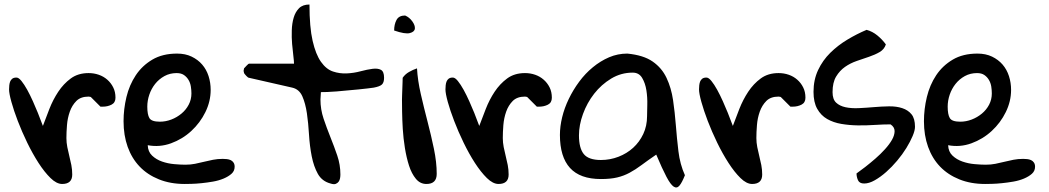

<svg xmlns="http://www.w3.org/2000/svg" viewBox="-20 -800 4573 837"><path d="M19.5 -410.2Q19.5 -418.9 20.5 -428.2Q21.5 -437.5 24.4 -444.8Q27.3 -452.1 33.7 -457Q40 -461.9 51.8 -461.9Q61.5 -461.9 73.7 -446.8Q85.9 -431.6 98.6 -408.7Q111.3 -385.7 123.5 -358.4Q135.7 -331.1 145 -308.1Q154.3 -285.2 160.2 -268.6Q166 -252 167 -251Q179.7 -285.2 195.3 -325.2Q210.9 -365.2 233.9 -399.9Q256.8 -434.6 288.6 -458Q320.3 -481.4 366.2 -481.4Q389.6 -481.4 410.6 -474.1Q431.6 -466.8 447.8 -452.6Q463.9 -438.5 473.6 -418.9Q483.4 -399.4 483.4 -374Q483.4 -352.5 466.3 -343.8Q449.2 -335 427.7 -335H418L376 -377Q374 -377 373 -377.9Q371.1 -377.9 369.6 -378.4Q368.2 -378.9 366.2 -378.9Q332 -378.9 313 -359.9Q293.9 -340.8 284.2 -313Q274.4 -285.2 272 -254.4Q269.5 -223.6 269.5 -198.2Q269.5 -178.7 273.4 -158.7Q277.3 -138.7 282.2 -119.6Q287.1 -100.6 291 -80.6Q294.9 -60.5 294.9 -39.1Q294.9 2 251 2Q226.6 2 200.2 -23.9Q173.8 -49.8 147.9 -89.8Q122.1 -129.9 98.6 -178.2Q75.2 -226.6 57.6 -272.5Q40 -318.4 29.8 -355.5Q19.5 -392.6 19.5 -410.2Z M518.6 -271.5Q518.6 -324.2 531.2 -377Q543.9 -429.7 571.8 -471.7Q599.6 -513.7 644 -540Q688.5 -566.4 752 -566.4Q788.1 -566.4 815.4 -553.2Q842.8 -540 861.3 -518.6Q879.9 -497.1 889.2 -468.3Q898.4 -439.5 898.4 -408.2Q898.4 -358.4 875.5 -311.5Q852.5 -264.6 814 -229Q775.4 -193.4 725.6 -175.3Q675.8 -157.2 624 -167Q625 -138.7 643.1 -121.6Q661.1 -104.5 686.5 -95.7Q711.9 -86.9 739.3 -84.5Q766.6 -82 788.1 -82Q810.5 -82 830.1 -85.9Q849.6 -89.8 869.1 -94.7Q888.7 -99.6 908.7 -103.5Q928.7 -107.4 951.2 -107.4Q960 -107.4 968.8 -106.4Q977.5 -105.5 985.4 -102.1Q993.2 -98.6 998 -91.3Q1002.9 -84 1002.9 -73.2Q1002.9 -54.7 989.3 -42.5Q975.6 -30.3 954.6 -21.5Q933.6 -12.7 908.2 -8.3Q882.8 -3.9 858.9 -1.5Q835 1 814.9 1.5Q794.9 2 785.2 2Q722.7 2 672.9 -18.1Q623 -38.1 588.9 -73.7Q554.7 -109.4 536.6 -159.7Q518.6 -210 518.6 -271.5ZM622.1 -335Q622.1 -300.8 631.3 -285.2Q640.6 -269.5 676.8 -269.5Q702.1 -269.5 726.6 -278.8Q751 -288.1 771 -304.7Q791 -321.3 802.7 -343.8Q814.5 -366.2 814.5 -392.6Q814.5 -407.2 812 -422.9Q809.6 -438.5 801.8 -451.7Q793.9 -464.8 781.7 -473.1Q769.5 -481.4 750 -481.4Q720.7 -481.4 696.8 -468.3Q672.9 -455.1 656.2 -434.1Q639.6 -413.1 630.9 -387.2Q622.1 -361.3 622.1 -335Z M1042 -492.2Q1042 -495.1 1043 -497.1Q1043 -499 1043.9 -502Q1047.9 -506.8 1055.7 -514.6Q1063.5 -522.5 1065.4 -522.5H1261.7Q1261.7 -533.2 1258.8 -556.6Q1255.9 -580.1 1253.4 -608.4Q1251 -636.7 1252 -667.5Q1252.9 -698.2 1260.3 -723.1Q1267.6 -748 1283.7 -764.2Q1299.8 -780.3 1329.1 -780.3Q1329.1 -681.6 1342.8 -622.1Q1356.4 -562.5 1379.4 -530.3Q1402.3 -498 1431.6 -488.3Q1460.9 -478.5 1491.7 -480Q1522.5 -481.4 1551.8 -489.3Q1581.1 -497.1 1604 -500Q1627 -502.9 1640.6 -495.6Q1654.3 -488.3 1654.3 -460.9Q1654.3 -440.4 1645 -431.6Q1635.7 -422.9 1609.4 -418Q1601.6 -417 1583.5 -414.6Q1565.4 -412.1 1543 -410.2Q1520.5 -408.2 1495.1 -405.8Q1469.7 -403.3 1447.3 -401.4Q1424.8 -399.4 1406.2 -398.9Q1387.7 -398.4 1378.9 -398.4Q1378.9 -393.6 1377.9 -381.8Q1377 -370.1 1377 -366.2Q1377 -323.2 1390.6 -282.7Q1404.3 -242.2 1420.4 -202.1Q1436.5 -162.1 1450.2 -122.1Q1463.9 -82 1463.9 -39.1Q1463.9 -31.2 1462.4 -22.9Q1460.9 -14.6 1456.5 -8.3Q1452.1 -2 1443.8 1.5Q1435.5 4.9 1420.9 0Q1383.8 -9.8 1365.7 -42Q1347.7 -74.2 1338.9 -118.7Q1330.1 -163.1 1327.1 -212.9Q1324.2 -262.7 1317.9 -306.2Q1311.5 -349.6 1297.9 -380.4Q1284.2 -411.1 1253.9 -418L1065.4 -460.9Q1061.5 -460.9 1053.7 -469.2Q1045.9 -477.5 1043.9 -481.4Q1043 -483.4 1043 -486.3Q1042 -488.3 1042 -492.2Z M1732.4 -366.2Q1732.4 -372.1 1732.9 -385.3Q1733.4 -398.4 1733.9 -413.1Q1734.4 -427.7 1734.9 -441.4Q1735.4 -455.1 1735.4 -460.9Q1746.1 -476.6 1763.2 -486.3Q1780.3 -496.1 1797.9 -502Q1800.8 -449.2 1814.5 -389.6Q1828.1 -330.1 1843.8 -270Q1859.4 -210 1871.6 -151.4Q1883.8 -92.8 1883.8 -42Q1883.8 2 1838.9 2Q1811.5 2 1793 -20.5Q1774.4 -43 1763.2 -77.6Q1752 -112.3 1745.1 -154.8Q1738.3 -197.3 1735.8 -238.3Q1733.4 -279.3 1732.9 -313.5Q1732.4 -347.7 1732.4 -366.2ZM1746.1 -732.4Q1764.6 -724.6 1777.3 -707Q1790 -689.5 1788.6 -675.3Q1787.1 -661.1 1766.6 -655.8Q1746.1 -650.4 1698.2 -667Q1698.2 -693.4 1708.5 -712.9Q1718.8 -732.4 1746.1 -732.4Z M1921.9 -410.2Q1921.9 -418.9 1922.9 -428.2Q1923.8 -437.5 1926.8 -444.8Q1929.7 -452.1 1936 -457Q1942.4 -461.9 1954.1 -461.9Q1963.9 -461.9 1976.1 -446.8Q1988.3 -431.6 2001 -408.7Q2013.7 -385.7 2025.9 -358.4Q2038.1 -331.1 2047.4 -308.1Q2056.6 -285.2 2062.5 -268.6Q2068.4 -252 2069.3 -251Q2082 -285.2 2097.7 -325.2Q2113.3 -365.2 2136.2 -399.9Q2159.2 -434.6 2190.9 -458Q2222.7 -481.4 2268.6 -481.4Q2292 -481.4 2313 -474.1Q2334 -466.8 2350.1 -452.6Q2366.2 -438.5 2376 -418.9Q2385.7 -399.4 2385.7 -374Q2385.7 -352.5 2368.7 -343.8Q2351.6 -335 2330.1 -335H2320.3L2278.3 -377Q2276.4 -377 2275.4 -377.9Q2273.4 -377.9 2272 -378.4Q2270.5 -378.9 2268.6 -378.9Q2234.4 -378.9 2215.3 -359.9Q2196.3 -340.8 2186.5 -313Q2176.8 -285.2 2174.3 -254.4Q2171.9 -223.6 2171.9 -198.2Q2171.9 -178.7 2175.8 -158.7Q2179.7 -138.7 2184.6 -119.6Q2189.5 -100.6 2193.4 -80.6Q2197.3 -60.5 2197.3 -39.1Q2197.3 2 2153.3 2Q2128.9 2 2102.5 -23.9Q2076.2 -49.8 2050.3 -89.8Q2024.4 -129.9 2001 -178.2Q1977.5 -226.6 1960 -272.5Q1942.4 -318.4 1932.1 -355.5Q1921.9 -392.6 1921.9 -410.2Z M2840.8 -126Q2803.7 -100.6 2776.9 -80.6Q2750 -60.5 2724.6 -46.9Q2699.2 -33.2 2670.4 -26.4Q2641.6 -19.5 2599.6 -19.5Q2508.8 -19.5 2464.8 -67.9Q2420.9 -116.2 2420.9 -211.9Q2420.9 -249 2430.7 -289.1Q2440.4 -329.1 2459.5 -368.7Q2478.5 -408.2 2504.9 -443.8Q2531.2 -479.5 2564.5 -506.8Q2597.7 -534.2 2635.3 -550.3Q2672.9 -566.4 2714.8 -566.4Q2785.2 -559.6 2825.2 -531.7Q2865.2 -503.9 2885.7 -460.4Q2906.2 -417 2914.1 -363.8Q2921.9 -310.5 2926.3 -253.9Q2930.7 -197.3 2937.5 -140.6Q2944.3 -84 2965.8 -36.1Q2953.1 -3.9 2941.9 9.3Q2930.7 22.5 2917 13.7Q2903.3 4.9 2885.3 -29.3Q2867.2 -63.5 2840.8 -126ZM2503.9 -210Q2503.9 -154.3 2524.9 -128.4Q2545.9 -102.5 2599.6 -102.5Q2639.6 -102.5 2676.3 -116.7Q2712.9 -130.9 2740.2 -155.8Q2767.6 -180.7 2784.2 -215.8Q2800.8 -251 2800.8 -293.9Q2800.8 -311.5 2801.8 -343.3Q2802.7 -375 2797.9 -406.2Q2793 -437.5 2779.3 -460.4Q2765.6 -483.4 2738.3 -483.4Q2687.5 -483.4 2644.5 -457.5Q2601.6 -431.6 2570.3 -391.6Q2539.1 -351.6 2521.5 -303.2Q2503.9 -254.9 2503.9 -210Z M3027.3 -410.2Q3027.3 -418.9 3028.3 -428.2Q3029.3 -437.5 3032.2 -444.8Q3035.2 -452.1 3041.5 -457Q3047.9 -461.9 3059.6 -461.9Q3069.3 -461.9 3081.5 -446.8Q3093.8 -431.6 3106.4 -408.7Q3119.1 -385.7 3131.3 -358.4Q3143.6 -331.1 3152.8 -308.1Q3162.1 -285.2 3168 -268.6Q3173.8 -252 3174.8 -251Q3187.5 -285.2 3203.1 -325.2Q3218.8 -365.2 3241.7 -399.9Q3264.6 -434.6 3296.4 -458Q3328.1 -481.4 3374 -481.4Q3397.5 -481.4 3418.5 -474.1Q3439.5 -466.8 3455.6 -452.6Q3471.7 -438.5 3481.4 -418.9Q3491.2 -399.4 3491.2 -374Q3491.2 -352.5 3474.1 -343.8Q3457 -335 3435.5 -335H3425.8L3383.8 -377Q3381.8 -377 3380.9 -377.9Q3378.9 -377.9 3377.4 -378.4Q3376 -378.9 3374 -378.9Q3339.8 -378.9 3320.8 -359.9Q3301.8 -340.8 3292 -313Q3282.2 -285.2 3279.8 -254.4Q3277.3 -223.6 3277.3 -198.2Q3277.3 -178.7 3281.2 -158.7Q3285.2 -138.7 3290 -119.6Q3294.9 -100.6 3298.8 -80.6Q3302.7 -60.5 3302.7 -39.1Q3302.7 2 3258.8 2Q3234.4 2 3208 -23.9Q3181.6 -49.8 3155.8 -89.8Q3129.9 -129.9 3106.4 -178.2Q3083 -226.6 3065.4 -272.5Q3047.9 -318.4 3037.6 -355.5Q3027.3 -392.6 3027.3 -410.2Z M3713.9 -43.9Q3729.5 -54.7 3751.5 -71.8Q3773.4 -88.9 3795.9 -108.4Q3818.4 -127.9 3837.9 -149.4Q3857.4 -170.9 3868.7 -190.9Q3879.9 -210.9 3879.9 -228.5Q3879.9 -246.1 3862.3 -257.8Q3831.1 -257.8 3793.9 -255.4Q3756.8 -252.9 3719.7 -253.4Q3682.6 -253.9 3647.9 -259.8Q3613.3 -265.6 3585.9 -281.2Q3558.6 -296.9 3542.5 -325.7Q3526.4 -354.5 3526.4 -399.4Q3526.4 -452.1 3546.4 -494.6Q3566.4 -537.1 3599.6 -569.8Q3632.8 -602.5 3674.3 -627.4Q3715.8 -652.3 3757.8 -669.9Q3783.2 -663.1 3804.7 -645.5Q3826.2 -627.9 3841.8 -606.4Q3835 -585 3814.9 -573.2Q3794.9 -561.5 3769 -552.7Q3743.2 -543.9 3714.8 -534.2Q3686.5 -524.4 3663.6 -508.3Q3640.6 -492.2 3625 -466.3Q3609.4 -440.4 3609.4 -398.4Q3609.4 -367.2 3625 -352.5Q3640.6 -337.9 3666 -332.5Q3691.4 -327.1 3723.6 -328.6Q3755.9 -330.1 3789.6 -333Q3823.2 -335.9 3855.5 -336.4Q3887.7 -336.9 3913.1 -328.6Q3938.5 -320.3 3953.6 -301.8Q3968.8 -283.2 3968.8 -247.1Q3968.8 -231.4 3958.5 -207Q3948.2 -182.6 3931.2 -154.8Q3914.1 -127 3891.1 -99.6Q3868.2 -72.3 3843.3 -50.3Q3818.4 -28.3 3793.5 -14.2Q3768.6 0 3747.1 0Q3726.6 0 3720.2 -14.6Q3713.9 -29.3 3713.9 -43.9Z M4007.8 -271.5Q4007.8 -324.2 4020.5 -377Q4033.2 -429.7 4061 -471.7Q4088.9 -513.7 4133.3 -540Q4177.7 -566.4 4241.2 -566.4Q4277.3 -566.4 4304.7 -553.2Q4332 -540 4350.6 -518.6Q4369.1 -497.1 4378.4 -468.3Q4387.7 -439.5 4387.7 -408.2Q4387.7 -358.4 4364.7 -311.5Q4341.8 -264.6 4303.2 -229Q4264.6 -193.4 4214.8 -175.3Q4165 -157.2 4113.3 -167Q4114.3 -138.7 4132.3 -121.6Q4150.4 -104.5 4175.8 -95.7Q4201.2 -86.9 4228.5 -84.5Q4255.9 -82 4277.3 -82Q4299.8 -82 4319.3 -85.9Q4338.9 -89.8 4358.4 -94.7Q4377.9 -99.6 4397.9 -103.5Q4418 -107.4 4440.4 -107.4Q4449.2 -107.4 4458 -106.4Q4466.8 -105.5 4474.6 -102.1Q4482.4 -98.6 4487.3 -91.3Q4492.2 -84 4492.2 -73.2Q4492.2 -54.7 4478.5 -42.5Q4464.8 -30.3 4443.8 -21.5Q4422.9 -12.7 4397.5 -8.3Q4372.1 -3.9 4348.1 -1.5Q4324.2 1 4304.2 1.5Q4284.2 2 4274.4 2Q4211.9 2 4162.1 -18.1Q4112.3 -38.1 4078.1 -73.7Q4043.9 -109.4 4025.9 -159.7Q4007.8 -210 4007.8 -271.5ZM4111.3 -335Q4111.3 -300.8 4120.6 -285.2Q4129.9 -269.5 4166 -269.5Q4191.4 -269.5 4215.8 -278.8Q4240.2 -288.1 4260.3 -304.7Q4280.3 -321.3 4292 -343.8Q4303.7 -366.2 4303.7 -392.6Q4303.7 -407.2 4301.3 -422.9Q4298.8 -438.5 4291 -451.7Q4283.2 -464.8 4271 -473.1Q4258.8 -481.4 4239.3 -481.4Q4210 -481.4 4186 -468.3Q4162.1 -455.1 4145.5 -434.1Q4128.9 -413.1 4120.1 -387.2Q4111.3 -361.3 4111.3 -335Z"/></svg>

Font: Gloria Hallelujah
Style: Regular
Weight: 400
Designer: Kimberly Geswein
Foundry: Kimberly Geswein
Version: Version 1.004 2010